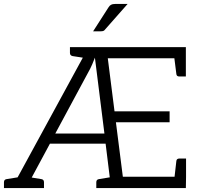

<svg xmlns="http://www.w3.org/2000/svg" viewBox="-31 -949 1005 969"><path d="M908 -149V-57L907 0H455V-29Q455 -43 468 -45L523 -54L502 -224H221L129 -53L178 -45Q191 -43 191 -29V0H94H93H-11V-29Q-11 -43 2 -45L58 -54L387 -658L335 -666Q322 -669 322 -682V-711H907V-563H874Q860 -563 859 -576L849 -655H513L547 -387H825V-332H554L589 -57H850L859 -136Q860 -149 875 -149ZM248 -275H496L448 -658Q433 -619 424 -602ZM516 -911Q522 -921 529.5 -925Q537 -929 550 -929H613L501 -802Q496 -795 491 -793Q486 -791 477 -791H439Z"/></svg>

Font: Aleo Light
Style: Regular
Weight: 300
Designer: Alessio Laiso
Foundry: Alessio Laiso
Version: Version 2.000